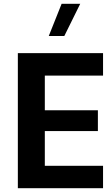

<svg xmlns="http://www.w3.org/2000/svg" viewBox="-20 -988 582 1008"><path d="M521 -117.5H215.3V-299.8H493.9V-409H215.3V-591.1H521V-709.1H73.7V0H521ZM303.5 -968.1 236 -798.9H317.6L401.2 -968.1Z"/></svg>

Font: Estedad-FD VF
Style: Regular
Weight: 100
Designer: Amin Abedi
Version: Version 7.3